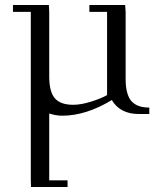

<svg xmlns="http://www.w3.org/2000/svg" viewBox="-20 -459 641 773"><path d="M32.2 -411.1V-439H176.8L178.2 -411.1V-150.9Q178.2 -89.4 200.9 -63.2Q223.6 -37.1 274.9 -37.1Q306.2 -37.1 346.7 -49.8Q387.2 -62.5 411.1 -76.2V-411.1H339.8V-439H483.9L485.8 -411.1V-141.1Q485.8 -79.6 508.5 -52.7Q531.2 -25.9 581.1 -25.9V0H539.1Q463.4 0 430.2 -56.2Q326.2 6.8 231 6.8Q205.6 6.8 178.2 -2V267.1H252V293.9H105L104 267.1V-411.1Z"/></svg>

Font: Dehuti
Style: Book
Weight: 400
Version: Version 1.2